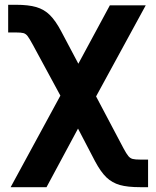

<svg xmlns="http://www.w3.org/2000/svg" viewBox="-20 -568 644 792"><path d="M275.4 -258.8H329.6L489.3 43.5Q501.5 66.4 509.3 75.7Q517.1 85 527.1 87.6Q537.1 90.3 558.6 90.3H590.8V204.1H558.6Q506.3 204.1 474.4 195.1Q442.4 186 418.9 163.6Q395.5 141.1 372.1 97.2L301.8 -37.6L171.9 204.1H23.9ZM45.4 -434.1H13.7V-548.3H45.4Q97.2 -548.3 129.6 -538.8Q162.1 -529.3 185.8 -505.9Q209.5 -482.4 232.9 -438L303.2 -305.2L433.1 -545.9H581.1L335.4 -95.2H271.5L115.2 -383.8Q101.1 -409.7 93.8 -419.2Q86.4 -428.7 76.9 -431.4Q67.4 -434.1 45.4 -434.1Z"/></svg>

Font: Inter RS Variable
Style: Regular
Weight: 400
Designer: Rasmus Andersson (customised by Maria Ramos and Noel Pretorius)
Foundry: rsms
Version: Version 3.001;Glyphs 3.2.3 (3260)